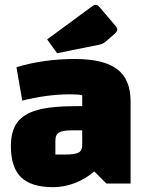

<svg xmlns="http://www.w3.org/2000/svg" viewBox="-20 -759 605 794"><path d="M25 0ZM520 -340V0H420L370 -50Q332 -18 288.5 -1.5Q245 15 200 15Q109 15 67 -26Q25 -67 25 -155Q25 -216 51 -252Q77 -288 134.5 -304Q192 -320 290 -320H320V-365Q305 -369 270 -369Q177 -369 72 -343L48 -481Q160 -515 290 -515Q409 -515 464.5 -473Q520 -431 520 -340ZM320 -158V-220H278Q239 -220 224 -211Q209 -202 209 -178V-120H251Q290 -120 305 -128Q320 -136 320 -158ZM175 -596 364 -735Q369 -739 375 -739Q380 -739 383.5 -737Q387 -735 393 -728L456 -654Q465 -644 465 -637Q465 -629 454 -619L416 -586Q405 -577 390 -574L216 -539Z"/></svg>

Font: Changa Black
Style: Regular
Weight: 900
Designer: Eduardo Rodriguez Tunni
Foundry: Eduardo Rodriguez Tunni
Version: Version 2.001; ttfautohint (v1.5.10-5e6f)